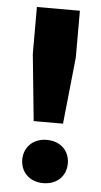

<svg xmlns="http://www.w3.org/2000/svg" viewBox="-51 -701 392 743"><g transform="rotate(5 145.5 -329.5)"><path d="M145 9C200 9 234 -27 234 -75C234 -123 200 -159 145 -159C92 -159 57 -123 57 -75C57 -27 92 9 145 9ZM202 -227 229 -486V-668H62V-486L88 -227Z"/></g></svg>

Font: Gantari ExtraBold
Style: Regular
Weight: 800
Designer: Anugrah Pasau
Foundry: Lafontype
Version: Version 1.000